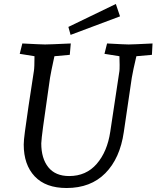

<svg xmlns="http://www.w3.org/2000/svg" viewBox="-20 -928 785 963"><path d="M99 -203Q99 -224 105 -268Q111 -312 123 -395L150 -572Q153 -589 153 -646L79 -658L92 -710Q187 -705 206 -705Q228 -705 335 -710L330 -653L253 -646L248 -623Q243 -600 238.5 -578Q234 -556 231 -538L222 -475Q204 -351 196 -291.5Q188 -232 187 -209Q187 -133 222.5 -89Q258 -45 327 -45Q412 -45 465 -106Q518 -167 533 -267L579 -572Q580 -578 580 -603Q580 -633 579 -646L504 -658L517 -710Q607 -705 625 -705Q645 -705 745 -710L742 -653L664 -646Q647 -574 641 -538L601 -266Q582 -134 508.5 -59.5Q435 15 314 15Q209 15 154 -43.5Q99 -102 99 -203ZM323 -793 561 -908 582 -846 334 -753Z"/></svg>

Font: Andada Pro
Style: Italic
Weight: 400
Italic angle: -7°
Designer: Carolina Giovagnoli
Foundry: Huerta Tipografica
Version: Version 3.005; ttfautohint (v1.8.4)